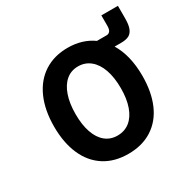

<svg xmlns="http://www.w3.org/2000/svg" viewBox="-142 -748 886 893"><g transform="rotate(-30 301.0 -301.5)"><path d="M64 -273.5Q64 -362 93 -426.8Q122 -491.5 175.5 -525.8Q229 -560 301 -560Q379.5 -560 436 -519.5H488.5Q499 -519.5 506 -528Q513 -536.5 513 -556V-612H602V-545Q602 -510 594 -490.5Q586 -471 570.5 -463.2Q555 -455.5 529.5 -455.5H495H494Q538 -383 538 -273.5Q538 -187 510.5 -123.5Q483 -60 429.5 -25.5Q376 9 301 9Q226 9 172.8 -25.5Q119.5 -60 91.8 -123.5Q64 -187 64 -273.5ZM422.5 -273.5Q422.5 -331 407.8 -373.2Q393 -415.5 365.2 -438.2Q337.5 -461 300 -461Q262.5 -461 235.5 -438.2Q208.5 -415.5 194 -373.2Q179.5 -331 179.5 -273.5Q179.5 -216.5 193.8 -175.2Q208 -134 235 -112Q262 -90 299.5 -90Q338 -90 365.8 -112.2Q393.5 -134.5 408 -175.8Q422.5 -217 422.5 -273.5Z"/></g></svg>

Font: JuliaMono SemiBold
Style: Regular
Weight: 600
Monospace: yes
Designer: cormullion
Foundry: corm
Version: Version 0.055; ttfautohint (v1.8.4)